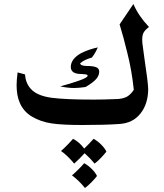

<svg xmlns="http://www.w3.org/2000/svg" viewBox="-20 -617 819 960"><path d="M691 -419 692 -400 695 -378 702 -326Q711 -264 715.5 -229.5Q720 -195 721 -171Q720 -96 682 -49Q644 -1 576 3Q506 8 391 8Q290 8 238 0Q183 -8 138 -35Q97 -60 78 -105Q63 -141 63 -191Q63 -217 68 -255L105 -245Q108 -203 132 -175Q163 -138 239 -128Q308 -119 448 -119Q496 -119 571 -122Q603 -125 619.5 -136.5Q636 -148 649 -168Q639 -264 617 -351Q597 -434 578 -495L647 -597Q672 -538 725 -482Q705 -467 698 -454Q691 -441 691 -419ZM408 -182Q375 -177 351 -177Q319 -177 281 -185Q333 -199 375.5 -214Q418 -229 418 -238Q418 -243 411.5 -244.5Q405 -246 387 -247Q334 -247 334 -282Q334 -323 387 -352Q426 -371 469 -380Q455 -348 439 -329Q402 -319 381 -301Q381 -287 418 -287Q445 -287 460.5 -281Q476 -275 476 -259Q476 -239 460.5 -221.5Q445 -204 408 -182ZM453 201Q430 173 403 149Q380 175 351 201Q315 158 285 138Q298 127 317.5 107Q337 87 345 77Q377 93 401 126Q420 108 448 77Q468 88 486 106Q504 124 512 141Q503 153 486 171Q469 189 453 201ZM405 323Q374 285 340 260Q356 246 373 229Q390 212 401 199Q421 210 439 228Q457 246 465 263Q456 275 438.5 293Q421 311 405 323Z"/></svg>

Font: Mirza SemiBold
Style: Regular
Weight: 600
Designer: Arabic design by Kourosh Beigpour, Latin design by Eduardo Tunni, engineering by Lasse Fister
Version: Version 1.0010g